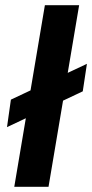

<svg xmlns="http://www.w3.org/2000/svg" viewBox="-20 -720 355 740"><path d="M7 -230 22 -336 315 -474 299 -368ZM35 0 153 -700H285L167 0Z"/></svg>

Font: Figtree
Style: Bold Italic
Weight: 700
Italic angle: -9.5°
Foundry: Erik Kennedy
Version: Version 2.001;gftools[0.9.30]